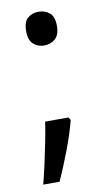

<svg xmlns="http://www.w3.org/2000/svg" viewBox="-80 -591 428 762"><g transform="rotate(-10 134.0 -210.5)"><path d="M70 -482Q70 -520 88 -535Q106 -550 131 -550Q157 -550 175.5 -535Q194 -520 194 -482Q194 -446 175.5 -430Q157 -414 131 -414Q106 -414 88 -430Q70 -446 70 -482ZM176 -116 183 -105Q170 -53 145.5 11.5Q121 76 97 129H31Q41 91 50.5 47.5Q60 4 68.5 -38.5Q77 -81 82 -116Z"/></g></svg>

Font: Noto IKEA Simplified Chinese
Style: Regular
Weight: 400
Designer: Monotype Design Team
Foundry: Monotype Imaging Inc.
Version: Version 1.100